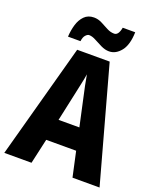

<svg xmlns="http://www.w3.org/2000/svg" viewBox="-166 -1027 928 1127"><g transform="rotate(20 297.5 -464.0)"><path d="M426 0 392 -156H205L170 0H0L195 -715H398L595 0ZM326 -461Q318 -496 310.5 -532.5Q303 -569 298 -599Q294 -572 285 -531.5Q276 -491 270 -462L233 -291H363ZM118 -769Q120 -808 130.5 -844Q141 -880 164 -903.5Q187 -927 224 -927Q250 -927 274 -914.5Q298 -902 320.5 -890Q343 -878 366 -878Q393 -878 402 -928H480Q478 -849 446.5 -809.5Q415 -770 373 -770Q348 -770 322.5 -782.5Q297 -795 274 -807.5Q251 -820 232 -820Q222 -820 210.5 -807.5Q199 -795 196 -769Z"/></g></svg>

Font: Noto Sans Sinhala Condensed ExtraBold
Style: Regular
Weight: 800
Width: 3
Designer: Jelle Bosma - Monotype Design Team
Foundry: Monotype Imaging Inc.
Version: Version 2.006; ttfautohint (v1.8.4.7-5d5b)